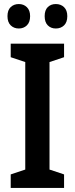

<svg xmlns="http://www.w3.org/2000/svg" viewBox="-20 -930 370 950"><path d="M297 0H33V-67L105 -91V-623L33 -647V-714H297V-647L225 -623V-91L297 -67ZM17 -850Q17 -880 33 -895Q49 -910 73 -910Q97 -910 113 -894.5Q129 -879 129 -850Q129 -820 113 -804.5Q97 -789 73 -789Q49 -789 33 -804.5Q17 -820 17 -850ZM201 -850Q201 -880 216.5 -895Q232 -910 256 -910Q281 -910 297 -894.5Q313 -879 313 -850Q313 -820 297 -804.5Q281 -789 256 -789Q232 -789 216.5 -804.5Q201 -820 201 -850Z"/></svg>

Font: Noto Sans Khmer Condensed SemiBold
Style: Regular
Weight: 600
Width: 3
Designer: Danh Hong and the Monotype Design Team
Foundry: Monotype Imaging Inc.
Version: Version 2.004